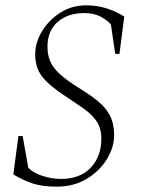

<svg xmlns="http://www.w3.org/2000/svg" viewBox="-20 -690 536 720"><path d="M192 10Q139 10 102.5 -2Q66 -14 30 -36L49 -180H65L86 -61Q104 -42 139 -30.5Q174 -19 209 -19Q280 -19 320 -61Q360 -103 360 -170Q360 -208 343 -234Q326 -260 295.5 -281.5Q265 -303 224 -330Q163 -370 137.5 -403.5Q112 -437 112 -486Q112 -531 138 -573.5Q164 -616 207 -643Q250 -670 303 -670Q343 -670 378.5 -659Q414 -648 446 -628L428 -488H412L396 -598Q383 -614 357.5 -627.5Q332 -641 297 -641Q234 -641 196 -607.5Q158 -574 158 -515Q158 -486 167.5 -462Q177 -438 202.5 -414Q228 -390 276 -360Q319 -334 348.5 -309.5Q378 -285 393 -255Q408 -225 408 -182Q408 -138 381 -93.5Q354 -49 305.5 -19.5Q257 10 192 10Z"/></svg>

Font: Spectral ExtraLight
Style: Italic
Weight: 275
Italic angle: -10°
Designer: Jean-Baptiste Levee
Foundry: Production Type
Version: Version 2.001